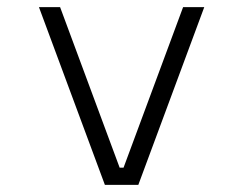

<svg xmlns="http://www.w3.org/2000/svg" viewBox="-20 -520 690 540"><path d="M275 0 89.5 -500H149L316.5 -48.5H327.5L495 -500H554.5L369 0Z"/></svg>

Font: Trispace ExtraLight
Style: Regular
Weight: 200
Designer: Tyler Finck
Foundry: Etcetera Type Company
Version: Version 1.210; ttfautohint (v1.8.3)